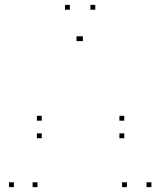

<svg xmlns="http://www.w3.org/2000/svg" viewBox="-20 -760 660 790"><path d="M372 -720V-740H352V-720ZM267.5 -720V-740H247.5V-720ZM37.2 10V-10H17.2V10ZM134.2 10V-10H114.2V10ZM314.8 -590.7V-610.7H294.8V-590.7ZM321 -590.7V-610.7H301V-590.7ZM502.2 10V-10H482.2V10ZM603 10V-10H583V10ZM491.3 -191.3V-211.3H471.3V-191.3ZM491.3 -263.5V-283.5H471.3V-263.5ZM151.8 -263.5V-283.5H131.8V-263.5ZM151.8 -191.3V-211.3H131.8V-191.3Z"/></svg>

Font: Monaspace Argon Dots Var
Style: Regular
Weight: 400
Designer: Riley Cran and the Lettermatic Team
Version: Version 1.100 (Monaspace Argon Dots)